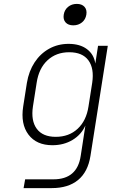

<svg xmlns="http://www.w3.org/2000/svg" viewBox="-20 -785 640 985"><path d="M101 180 109 135H254Q376 135 394 15L401 -30L418 -141Q397 -94 352 -67Q307 -40 249 -40Q167 -40 126 -94.5Q85 -149 99 -239L118 -360Q128 -420 157.5 -465Q187 -510 232 -535Q277 -560 332 -560Q390 -560 426 -533Q462 -506 469 -459L483 -550H533L444 15Q431 97 380.5 138.5Q330 180 246 180ZM266 -83Q334 -83 378.5 -124.5Q423 -166 434 -239L453 -360Q464 -434 433.5 -475.5Q403 -517 335 -517Q268 -517 223.5 -475.5Q179 -434 168 -360L149 -239Q138 -166 168.5 -124.5Q199 -83 266 -83ZM356 -655Q330 -655 316.5 -670Q303 -685 307 -710Q311 -735 329.5 -750Q348 -765 374 -765Q400 -765 413.5 -750Q427 -735 423 -710Q419 -685 400.5 -670Q382 -655 356 -655Z"/></svg>

Font: NKDuy Mono Thin
Style: Italic
Weight: 100
Italic angle: -9°
Monospace: yes
Designer: NKDuy
Foundry: NKDuy
Version: Version 2.251; ttfautohint (v1.8.4.7-5d5b)